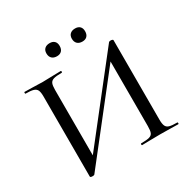

<svg xmlns="http://www.w3.org/2000/svg" viewBox="-180 -967 1127 1144"><g transform="rotate(-30 384.0 -394.5)"><path d="M632 -634Q638 -634 643 -632Q648 -630 648 -627V-81Q648 -51 654.5 -36.5Q661 -22 678 -17Q695 -12 732 -12Q735 -12 735 -6Q735 0 732 0Q700 0 681 -1L609 -2L530 -1Q513 0 483 0Q480 0 480 -6Q480 -12 483 -12Q522 -12 539.5 -17Q557 -22 563 -36Q569 -50 569 -81V-555H592L148 10Q145 13 135 13Q119 13 119 6V-544Q119 -574 112.5 -588Q106 -602 88.5 -607.5Q71 -613 34 -613Q32 -613 32 -619Q32 -625 34 -625L87 -624Q133 -622 158 -622Q190 -622 236 -624L284 -625Q287 -625 287 -619Q287 -613 284 -613Q245 -613 227.5 -607.5Q210 -602 204 -588Q198 -574 198 -544V-65H175L619 -630Q622 -634 632 -634ZM262 -758Q262 -779 274.5 -790.5Q287 -802 309 -802Q330 -802 341.5 -790.5Q353 -779 353 -758Q353 -736 341.5 -724Q330 -712 309 -712Q287 -712 274.5 -724Q262 -736 262 -758ZM437 -758Q437 -779 449.5 -790.5Q462 -802 484 -802Q505 -802 516.5 -790.5Q528 -779 528 -758Q528 -736 516.5 -724Q505 -712 484 -712Q462 -712 449.5 -724Q437 -736 437 -758Z"/></g></svg>

Font: Cormorant Garamond Medium
Style: Regular
Weight: 500
Designer: Christian Thalmann (Catharsis Fonts)
Foundry: Catharsis Fonts
Version: Version 4.000